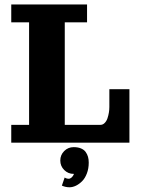

<svg xmlns="http://www.w3.org/2000/svg" viewBox="-20 -625 626 841"><path d="M29.3 -605.5H361.3V-527.3H263.7V-78.1H419.9Q430.2 -78.1 438.2 -86.1Q446.3 -94 450.6 -106.4Q454.8 -118.9 456.9 -131.6Q459 -144.3 459 -156.2V-234.4H546.9V0H29.3V-78.1H107.4V-527.3H29.3ZM304.2 136.7Q303.5 136.7 302.7 136.7Q278.3 136.7 261.2 119.6Q244.1 102.5 244.1 78.1Q244.1 53.7 261.2 36.6Q278.3 19.5 302.7 19.5Q321.3 19.5 334.7 25.1Q348.1 30.8 355.2 40.6Q362.3 50.5 365.5 61.9Q368.7 73.2 368.7 87.2Q368.7 113.3 360.5 134.8Q352.3 156.2 339.5 168.9Q326.7 181.6 312.4 188.5Q298.1 195.3 284.4 195.3Q267.1 195.3 251 188L263.2 152.6Q271.7 158 281 158Q287.1 158 293.6 152.5Q300 147 304.2 136.7Z"/></svg>

Font: Orelega One
Style: Regular
Weight: 400
Version: Version 1.1 ; ttfautohint (v1.8.3)